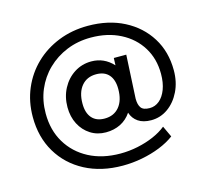

<svg xmlns="http://www.w3.org/2000/svg" viewBox="-105 -744 1066 983"><g transform="rotate(-15 427.5 -252.0)"><path d="M429.5 117Q316 117 230 71.8Q144 26.5 95.8 -54.5Q47.5 -135.5 47.5 -242.5Q47.5 -324 77 -393Q106.5 -462 159.5 -513Q212.5 -564 284.2 -592.5Q356 -621 440 -621Q548.5 -621 631 -578.5Q713.5 -536 760.2 -461Q807 -386 807 -287.5Q807 -225.5 783 -176.2Q759 -127 719 -98.5Q679 -70 630 -70Q587.5 -70 561 -88.2Q534.5 -106.5 524.5 -138Q502 -104.5 467.5 -87.2Q433 -70 390 -70Q344.5 -70 308.8 -92.8Q273 -115.5 252.5 -155Q232 -194.5 232 -245Q232 -299.5 255.5 -344Q279 -388.5 319.5 -414.5Q360 -440.5 410 -440.5Q477.5 -440.5 525 -389L526.5 -427.5H592.5L581 -207.5Q580.5 -202 580.5 -197Q580.5 -165.5 592.5 -148.8Q604.5 -132 638.5 -132Q667 -132 689.8 -151Q712.5 -170 725.8 -205Q739 -240 739 -287Q739 -367 701 -428.2Q663 -489.5 595.2 -524.2Q527.5 -559 439 -559Q370 -559 311.2 -535Q252.5 -511 208.5 -468.2Q164.5 -425.5 140.2 -368.2Q116 -311 116 -243Q116 -154.5 156 -87.8Q196 -21 267.2 16.5Q338.5 54 433.5 54Q480 54 525.5 44.5Q571 35 610.5 18Q650 1 679 -22.5L706.5 36.5Q673 61.5 628 79.5Q583 97.5 532.2 107.2Q481.5 117 429.5 117ZM401.5 -140Q451 -140 479.2 -174Q507.5 -208 507.5 -268.5Q507.5 -317.5 484.2 -344Q461 -370.5 417 -370.5Q368 -370.5 339.5 -336.5Q311 -302.5 311 -243Q311 -193.5 334.5 -166.8Q358 -140 401.5 -140Z"/></g></svg>

Font: Geologica EX
Style: Regular
Weight: 400
Designer: Sindre Bremnes, Frode Helland
Foundry: Monokrom Skriftforlag AS
Version: Version 1.010;gftools[0.9.28]